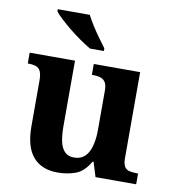

<svg xmlns="http://www.w3.org/2000/svg" viewBox="-85 -841 838 926"><g transform="rotate(10 333.5 -378.0)"><path d="M258 10Q180.4 10 138.2 -38.5Q96 -87 96 -188V-412Q96 -441 89 -456.5Q82 -472 67 -477.5Q52 -483 28 -483H26V-536H248V-216Q248 -172.6 254.5 -141.3Q261 -110 277.8 -92.5Q294.6 -75 323.8 -75Q356 -75 376 -93.5Q396 -112 405.5 -146.7Q415 -181.4 415 -227V-419Q415 -447.9 405 -461.5Q395 -475 378.8 -479Q362.7 -483 342.6 -483H340V-536H567V-115.6Q567 -87 575.5 -73.5Q584 -60 599.7 -56.5Q615.4 -53 634 -53H642V0H443L421 -71H416.1Q386 -19 345.5 -4.5Q305 10 258 10ZM309 -606Q285 -620 257 -639.5Q229 -659 202 -681Q175 -703 153.5 -723Q132 -743 123 -756V-766H280Q291 -744 308 -717Q325 -690 344 -664Q363 -638 377 -619V-606Z"/></g></svg>

Font: Noto Serif Thai
Style: Regular
Weight: 400
Designer: Monotype Design Team
Foundry: Monotype Imaging Inc.
Version: Version 2.001